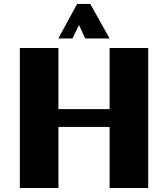

<svg xmlns="http://www.w3.org/2000/svg" viewBox="-20 -944 844 964"><path d="M273.4 0H79.6V-703.1H273.4V-396H530.3V-703.1H724.1V0H530.3V-306.6H273.4ZM530.3 -751H408.2L376.5 -818.4L344.2 -751H272.9L367.2 -924.3H433.1Z"/></svg>

Font: Aclonica
Style: Regular
Weight: 400
Version: Version 1.001